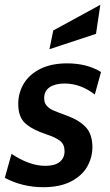

<svg xmlns="http://www.w3.org/2000/svg" viewBox="-32 -770 460 800"><path d="M-12 -29 16 -129Q91 -79 157 -79Q197 -79 217 -95.5Q237 -112 237 -140Q237 -168 219 -182.5Q201 -197 162 -210Q104 -229 74 -255.5Q44 -282 44 -337Q44 -383 67 -421.5Q90 -460 136 -483Q182 -506 248 -506Q330 -506 389 -470L363 -376Q304 -422 237 -422Q198 -422 175 -406.5Q152 -391 152 -361Q152 -341 163 -329Q174 -317 190 -310Q206 -303 247 -288Q299 -269 326 -239.5Q353 -210 353 -157Q353 -114 331.5 -76Q310 -38 264 -14Q218 10 148 10Q62 10 -12 -29ZM190 -643 386 -750 368 -629 174 -565Z"/></svg>

Font: Cabin SemiBold
Style: Italic
Weight: 600
Italic angle: -7°
Designer: Pablo Impallari
Foundry: Pablo Impallari. http://www.impallari.com Igino Marini. http://www.ikern.com
Version: Version 2.200